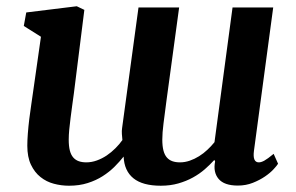

<svg xmlns="http://www.w3.org/2000/svg" viewBox="-20 -588 953 618"><path d="M67.9 -119.1Q67.9 -135.7 69.6 -158.2Q71.3 -180.7 74.2 -204.6Q77.1 -228.5 80.6 -251.2Q84 -273.9 86.4 -291.5L111.8 -469.7L56.6 -504.4L64.5 -547.9L227.1 -567.9L251.5 -556.2L217.8 -287.6Q215.3 -270 212.6 -249.8Q210 -229.5 207.3 -209.5Q204.6 -189.5 202.9 -171.1Q201.2 -152.8 201.2 -138.7Q201.2 -117.7 204.8 -103.5Q208.5 -89.4 215.8 -81.1Q223.1 -72.8 233.6 -69.1Q244.1 -65.4 257.8 -65.4Q274.9 -65.4 291.7 -71.5Q308.6 -77.6 323.5 -87.6Q338.4 -97.7 351.3 -110.6Q364.3 -123.5 374 -137.2Q373 -147 372.3 -156.7Q371.6 -166.5 373 -175.8L425.8 -564H556.6L516.1 -266.1Q510.3 -221.7 506.3 -190.7Q502.4 -159.7 502.4 -138.7Q502.4 -117.7 506.1 -103.5Q509.8 -89.4 517.1 -81.1Q524.4 -72.8 534.9 -69.1Q545.4 -65.4 559.1 -65.4Q575.2 -65.4 590.8 -70.8Q606.4 -76.2 620.8 -85.2Q635.3 -94.2 647.7 -106Q660.2 -117.7 670.4 -130.4L728.5 -564H859.4L797.4 -102.5Q792.5 -65.4 813 -65.4Q816.9 -65.4 821 -66.7Q825.2 -67.9 830.6 -70.8Q835.9 -73.7 843.3 -79.1Q850.6 -84.5 860.8 -92.8L875 -61Q871.6 -55.2 860.8 -43.5Q850.1 -31.7 833 -20Q815.9 -8.3 793.7 0.5Q771.5 9.3 745.6 9.3Q701.7 9.3 683.6 -12.2Q665.5 -33.7 672.4 -68.4L669.9 -73.2Q656.2 -58.1 639.2 -43.2Q622.1 -28.3 600.8 -16.6Q579.6 -4.9 554 2.4Q528.3 9.8 497.6 9.8Q439 9.8 409.4 -14.2Q379.9 -38.1 377.9 -84Q365.2 -67.9 348.6 -51.3Q332 -34.7 310.5 -21Q289.1 -7.3 262.2 1.2Q235.4 9.8 202.1 9.8Q177.2 9.8 153.3 3.4Q129.4 -2.9 110.4 -18.1Q91.3 -33.2 79.6 -57.9Q67.9 -82.5 67.9 -119.1Z"/></svg>

Font: Merriweather Bold
Style: Italic
Weight: 700
Italic angle: -7°
Designer: Eben Sorkin ( eben@eyebytes.com )
Foundry: Eben Sorkin ( eben@eyebytes.com )
Version: Version 1.5; ttfautohint (v0.97) -l 13 -r 13 -G 200 -x 24 -f